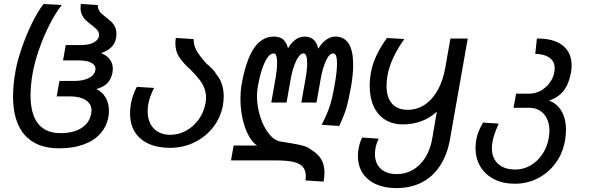

<svg xmlns="http://www.w3.org/2000/svg" viewBox="-20 -748 3040 987"><path d="M47 -253Q47 -311 60 -384.5Q69 -434.5 91.2 -499.8Q113.5 -565 143.5 -626.8Q173.5 -688.5 204 -727.5L297.5 -722.5Q264 -679.5 233.2 -618.2Q202.5 -557 180 -492Q157.5 -427 148 -372.5Q137 -310 137 -257.5Q137 -161.5 175.8 -112.5Q214.5 -63.5 291 -63.5Q357.5 -63.5 399.2 -90.2Q441 -117 449 -165.5Q450.5 -173 450.5 -180Q450.5 -213.5 421.2 -233Q392 -252.5 340 -252.5H271.5L285.5 -332H362.5Q408 -332 437 -347Q466 -362 470.5 -388.5Q471 -390.5 471 -394.5Q471 -414 448.5 -425.8Q426 -437.5 386 -437.5H304L318 -516.5H399Q439.5 -516.5 464.2 -531Q489 -545.5 489 -568.5Q489 -583 479.5 -594Q470 -605 450 -620Q432 -633.5 421 -644Q410 -654.5 402 -670.5Q394 -686.5 394 -708Q394 -717.5 395.5 -728L483 -722Q482.5 -707.5 488 -696.5Q493.5 -685.5 502 -677.8Q510.5 -670 525.5 -658.5Q542.5 -645.5 553 -635.5Q563.5 -625.5 571 -610.2Q578.5 -595 578.5 -574.5Q578.5 -562.5 576.5 -551Q571.5 -524.5 552 -505Q532.5 -485.5 499.5 -475Q529 -463.5 544.5 -442.8Q560 -422 560 -394.5Q560 -386.5 558.5 -376.5Q552 -341.5 532.5 -321.2Q513 -301 475.5 -290Q505.5 -276 522.8 -246.8Q540 -217.5 540 -179Q540 -161.5 537.5 -148.5Q528.5 -97.5 495.5 -60.8Q462.5 -24 408.5 -4.8Q354.5 14.5 284.5 14.5Q167.5 14.5 107.2 -53.8Q47 -122 47 -253Z M648.5 -165.5Q648.5 -189 653 -215Q661.5 -261.5 683.5 -301.5L772 -296Q760 -272 753 -252.8Q746 -233.5 742.5 -213.5Q739 -195.5 739 -176.5Q739 -120.5 770.2 -87.8Q801.5 -55 856 -55Q898.5 -55 937 -76.2Q975.5 -97.5 1002 -134.8Q1028.5 -172 1036.5 -218Q1039 -231 1039 -247Q1039 -274 1029.5 -297Q1020 -320 1004.5 -339.8Q989 -359.5 963 -386.5Q922.5 -422.5 902 -453.2Q881.5 -484 881.5 -524.5Q881.5 -540.5 884 -553L975 -547Q975.5 -515.5 989.2 -489.8Q1003 -464 1041 -421.5Q1060.5 -405.5 1073.2 -391.8Q1086 -378 1093.5 -364Q1111.5 -343 1120.8 -314.5Q1130 -286 1130 -252.5Q1130 -232 1126 -207Q1115 -144.5 1076.2 -94.5Q1037.5 -44.5 979.2 -16.2Q921 12 854.5 12Q790 12 743.5 -9.2Q697 -30.5 672.8 -70.2Q648.5 -110 648.5 -165.5Z M1552 157.5Q1552 127 1536.2 109.2Q1520.5 91.5 1486.8 84Q1453 76.5 1396.5 76.5H1167.5L1181 0H1301L1303 1.5Q1276 -16.5 1256.2 -54.5Q1236.5 -92.5 1226.2 -141.5Q1216 -190.5 1216 -241Q1216 -279 1222 -313.5Q1244 -438 1284.8 -499Q1325.5 -560 1388 -560Q1418.5 -560 1436 -544.8Q1453.5 -529.5 1460.5 -499.5Q1477.5 -529 1499.2 -544.5Q1521 -560 1545.5 -560Q1602.5 -560 1616 -497.5Q1634 -527.5 1656.8 -543.8Q1679.5 -560 1704 -560Q1749.5 -560 1772.5 -523.5Q1795.5 -487 1795.5 -416Q1795.5 -365 1784.5 -302Q1772 -231.5 1760.2 -192Q1748.5 -152.5 1723.5 -100.5L1633.5 -106.5Q1661.5 -161 1674.8 -201.2Q1688 -241.5 1700 -310Q1712.5 -379 1712.5 -421.5Q1712.5 -473.5 1693 -473.5Q1672.5 -473.5 1655 -434.2Q1637.5 -395 1628 -339.5L1607 -221H1529L1551 -345.5Q1559 -390 1559 -424Q1559 -447.5 1554.2 -460.5Q1549.5 -473.5 1540.5 -473.5Q1521 -473.5 1502.2 -434.5Q1483.5 -395.5 1474 -339.5L1453 -221H1374.5L1396.5 -345.5Q1404.5 -392.5 1404.5 -425Q1404.5 -473.5 1387 -473.5Q1363 -473.5 1341.2 -428Q1319.5 -382.5 1305 -301.5Q1301 -276.5 1301 -253.5Q1301 -201 1317.5 -148.8Q1334 -96.5 1361.8 -61.2Q1389.5 -26 1421.5 -20.5Q1483 -11 1513 -4.8Q1543 1.5 1555.2 6.8Q1567.5 12 1578 20.5Q1614 42 1631 70.2Q1648 98.5 1648 139Q1648 160 1643.5 185.5L1550.5 179.5Q1552 167.5 1552 157.5Z M1820 54Q1820 34 1823.5 15Q1826 1 1830.8 -14.2Q1835.5 -29.5 1842 -41L1927 -35Q1914 -9.5 1910 15.5Q1907.5 28 1907.5 44.5Q1907.5 91.5 1937 119.2Q1966.5 147 2020 147Q2066 147 2103.8 124.5Q2141.5 102 2166.8 61.2Q2192 20.5 2201.5 -33L2225.5 -174Q2191.5 -142 2146.5 -125.2Q2101.5 -108.5 2052 -108.5Q1998.5 -108.5 1960 -132.5Q1921.5 -156.5 1901 -201Q1880.5 -245.5 1880.5 -305.5Q1880.5 -340 1887 -376Q1895 -422 1918.5 -469.5Q1942 -517 1969.5 -552.5L2058.5 -547.5Q1987.5 -447.5 1972 -360Q1967 -332 1967 -306.5Q1967 -247.5 1995 -215.5Q2023 -183.5 2075.5 -183.5Q2124 -183.5 2163.5 -209.8Q2203 -236 2230.2 -284.8Q2257.5 -333.5 2269 -400L2295.5 -550H2384.5L2293 -31Q2279 48 2242 104.2Q2205 160.5 2148 189.8Q2091 219 2017.5 219Q1957.5 219 1913 199Q1868.5 179 1844.2 141.8Q1820 104.5 1820 54Z M2424.5 13.5Q2424.5 -8 2428 -27.5Q2431.5 -50 2439.8 -70.8Q2448 -91.5 2463 -118L2543.5 -112.5Q2529.5 -80.5 2522.8 -61Q2516 -41.5 2511.5 -18Q2508.5 -1.5 2508.5 13.5Q2508.5 64.5 2540.2 94Q2572 123.5 2629.5 123.5Q2671 123.5 2707.2 102.5Q2743.5 81.5 2768.2 44.5Q2793 7.5 2801 -39Q2804.5 -61 2804.5 -75.5Q2804.5 -110 2792 -137Q2779.5 -164 2756 -179Q2732.5 -194 2701 -194H2620L2633 -266.5H2701.5Q2731.5 -266.5 2758.8 -281.2Q2786 -296 2805.2 -321.8Q2824.5 -347.5 2830 -379.5Q2831.5 -388.5 2831.5 -397Q2831.5 -431 2806.2 -450.2Q2781 -469.5 2731.5 -471.5L2740 -550Q2827.5 -550.5 2873 -514Q2918.5 -477.5 2918.5 -412Q2918.5 -392.5 2915 -374.5Q2905 -317.5 2877.8 -282.2Q2850.5 -247 2803 -231L2798.5 -232Q2842 -218 2865.8 -178.2Q2889.5 -138.5 2889.5 -80.5Q2889.5 -53 2884.5 -25Q2873 40 2836.2 90.2Q2799.5 140.5 2745 168.5Q2690.5 196.5 2626.5 196.5Q2565.5 196.5 2519.8 173Q2474 149.5 2449.2 108Q2424.5 66.5 2424.5 13.5Z"/></svg>

Font: JuliaMono Italic
Style: Regular
Weight: 400
Italic angle: -9°
Monospace: yes
Designer: cormullion
Foundry: corm
Version: Version 0.049; ttfautohint (v1.8.4)